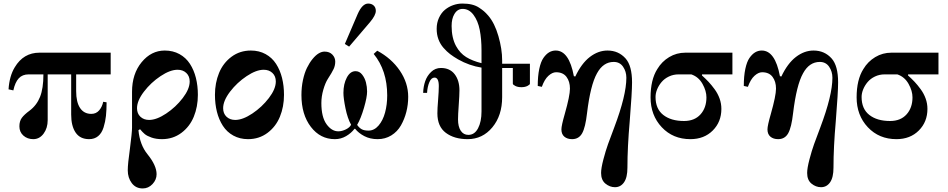

<svg xmlns="http://www.w3.org/2000/svg" viewBox="-20 -770 5326 1079"><path d="M28 -268 55 -262C61.7 -292.7 71.8 -315.3 85.5 -330C99.2 -344.7 117.7 -352 141 -352H224C224 -299.3 217.7 -257.2 205 -225.5C192.3 -193.8 172.7 -168 146 -148C126 -133.3 111.5 -119.8 102.5 -107.5C93.5 -95.2 89 -79.3 89 -60C89 -38.7 96.5 -21.3 111.5 -8C126.5 5.3 145 12 167 12C190.3 12 209.7 1.7 225 -19C240.3 -39.7 248 -65 248 -95V-352H380V-126C380 -83.3 388.3 -49.7 405 -25C421.7 -0.3 447 12 481 12C501 12 517.8 6.3 531.5 -5C545.2 -16.3 555.3 -32.7 562 -54C568.7 -75.3 573.2 -97 575.5 -119C577.8 -141 579 -166.3 579 -195L560 -198C556 -178.7 548.3 -162.5 537 -149.5C525.7 -136.5 511 -130 493 -130C465.7 -130 444.7 -141 430 -163C415.3 -185 408 -216.7 408 -258V-352H602V-474H202C142 -474 95.7 -446.7 63 -392C43 -359.3 31.3 -318 28 -268Z M750 -162C750 -190 763 -221 789 -255C815 -289 846 -318 882 -342C918 -366 950 -378 978 -378C998 -378 1014.3 -372 1027 -360C1039.7 -348 1046 -332 1046 -312C1046 -284 1033 -253 1007 -219C981 -185 950 -156 914 -132C878 -108 846 -96 818 -96C798 -96 781.7 -102 769 -114C756.3 -126 750 -142 750 -162ZM698 187C698 215 705.5 239 720.5 259C735.5 279 756 289 782 289C803.3 289 821.7 280.8 837 264.5C852.3 248.2 860 229.7 860 209C860 176.3 843 139 809 97C780.3 61.7 763.3 16.7 758 -38L767 -44C776.3 -32.7 785.2 -23.5 793.5 -16.5C801.8 -9.5 814.5 -3 831.5 3C848.5 9 868 12 890 12C931.3 12 967.7 0.3 999 -23C1030.3 -46.3 1053.7 -76.7 1069 -114C1084.3 -151.3 1092 -192.3 1092 -237C1092 -271 1088.3 -302.7 1081 -332C1073.7 -361.3 1062.5 -387.7 1047.5 -411C1032.5 -434.3 1012.8 -452.7 988.5 -466C964.2 -479.3 936.7 -486 906 -486C855.3 -486 812 -464.2 776 -420.5C740 -376.8 722 -321.3 722 -254V-52C722 -34.7 718 5 710 67C702 123 698 163 698 187Z M1234 -162C1234 -190 1247 -221 1273 -255C1299 -289 1330 -318 1366 -342C1402 -366 1434 -378 1462 -378C1482 -378 1498.3 -372 1511 -360C1523.7 -348 1530 -332 1530 -312C1530 -284 1517 -253 1491 -219C1465 -185 1434 -156 1398 -132C1362 -108 1330 -96 1302 -96C1282 -96 1265.7 -102 1253 -114C1240.3 -126 1234 -142 1234 -162ZM1188 -237C1188 -203 1191.7 -171.3 1199 -142C1206.3 -112.7 1217.5 -86.3 1232.5 -63C1247.5 -39.7 1267.2 -21.3 1291.5 -8C1315.8 5.3 1343.3 12 1374 12C1415.3 12 1451.7 0.3 1483 -23C1514.3 -46.3 1537.7 -76.7 1553 -114C1568.3 -151.3 1576 -192.3 1576 -237C1576 -271 1572.3 -302.7 1565 -332C1557.7 -361.3 1546.5 -387.7 1531.5 -411C1516.5 -434.3 1496.8 -452.7 1472.5 -466C1448.2 -479.3 1420.7 -486 1390 -486C1348.7 -486 1312.3 -474.3 1281 -451C1249.7 -427.7 1226.3 -397.3 1211 -360C1195.7 -322.7 1188 -281.7 1188 -237Z M1674 -236C1674 -162.7 1691.7 -103 1727 -57C1762.3 -11 1807.3 12 1862 12C1884.7 12 1905.7 6.3 1925 -5C1944.3 -16.3 1960 -30 1972 -46H1976C1988.7 -30 2005.8 -16.3 2027.5 -5C2049.2 6.3 2074 12 2102 12C2130.7 12 2156.3 5 2179 -9C2201.7 -23 2219.7 -41.7 2233 -65C2246.3 -88.3 2256.5 -113.7 2263.5 -141C2270.5 -168.3 2274 -196.7 2274 -226C2274 -278 2258.3 -327 2227 -373C2195.7 -419 2153.3 -456.3 2100 -485L2080 -467C2130.7 -405 2156 -327.3 2156 -234C2156 -199.3 2152 -167.2 2144 -137.5C2136 -107.8 2123.8 -83.5 2107.5 -64.5C2091.2 -45.5 2072.3 -36 2051 -36C2035.7 -36 2023.3 -38.3 2014 -43C2004.7 -47.7 1995.7 -56 1987 -68C2001 -92 2013.8 -124 2025.5 -164C2037.2 -204 2043 -234.7 2043 -256C2043 -273.3 2040.8 -290.3 2036.5 -307C2032.2 -323.7 2025 -338.3 2015 -351C2005 -363.7 1992.7 -370 1978 -370C1958 -370 1941.7 -358 1929 -334C1916.3 -310 1910 -281.3 1910 -248C1910 -228 1913.8 -199.2 1921.5 -161.5C1929.2 -123.8 1939.7 -93 1953 -69C1948.3 -59 1938.7 -50.3 1924 -43C1909.3 -35.7 1895 -32 1881 -32C1856.3 -32 1834.3 -45.3 1815 -72C1795.7 -98.7 1786 -138.3 1786 -191C1786 -215.7 1789.7 -240.7 1797 -266C1804.3 -291.3 1812.7 -311.3 1822 -326C1838 -350.7 1849 -369.5 1855 -382.5C1861 -395.5 1864 -409.3 1864 -424C1864 -438.7 1858.7 -451.7 1848 -463C1837.3 -474.3 1822.7 -480 1804 -480C1793.3 -480 1782.3 -476.7 1771 -470C1759.7 -463.3 1748.2 -452.8 1736.5 -438.5C1724.8 -424.2 1714.3 -407.5 1705 -388.5C1695.7 -369.5 1688.2 -346.7 1682.5 -320C1676.8 -293.3 1674 -265.3 1674 -236ZM1918 -523 1942 -508 2059 -645C2081 -671 2092 -692.3 2092 -709C2092 -721.7 2088 -731.7 2080 -739C2072 -746.3 2061.7 -750 2049 -750C2027 -750 2007.3 -730.3 1990 -691Z M2358 -248H2380C2381.3 -271.3 2385.7 -291.5 2393 -308.5C2400.3 -325.5 2410 -334 2422 -334C2438 -334 2446 -318 2446 -286C2446 -267.3 2444.7 -241.3 2442 -208C2439.3 -176 2438 -151 2438 -133C2438 -83.7 2453.8 -47.2 2485.5 -23.5C2517.2 0.2 2558 12 2608 12C2664 12 2710.3 -10.2 2747 -54.5C2783.7 -98.8 2802 -155.3 2802 -224V-388H2862V-300C2862 -296 2866.7 -291.7 2876 -287C2885.3 -282.3 2896.7 -280 2910 -280C2923.3 -280 2934.7 -282.3 2944 -287C2953.3 -291.7 2958 -296 2958 -300V-412H2802V-431C2802 -473 2795 -518.3 2781 -567C2767 -615.7 2748 -654 2724 -682C2714.7 -692.7 2706.5 -701 2699.5 -707C2692.5 -713 2683.2 -719.8 2671.5 -727.5C2659.8 -735.2 2646.3 -740.8 2631 -744.5C2615.7 -748.2 2598 -750 2578 -750C2560.7 -750 2543.5 -747 2526.5 -741C2509.5 -735 2494.2 -726.3 2480.5 -715C2466.8 -703.7 2455.7 -688.7 2447 -670C2438.3 -651.3 2434 -630.7 2434 -608C2434 -586.7 2437.3 -567 2444 -549C2450.7 -531 2460.2 -515 2472.5 -501C2484.8 -487 2497.3 -475.2 2510 -465.5C2522.7 -455.8 2537.7 -446 2555 -436C2596.3 -412.7 2640 -397.3 2686 -390V-144C2686 -105.3 2679.5 -73.7 2666.5 -49C2653.5 -24.3 2635.3 -12 2612 -12C2594 -12 2579.8 -19.7 2569.5 -35C2559.2 -50.3 2554 -71.7 2554 -99C2554 -115.7 2555.3 -142.7 2558 -180C2560.7 -217.3 2562 -244.7 2562 -262C2562 -299.3 2553 -329.7 2535 -353C2517 -376.3 2491.3 -388 2458 -388C2436.7 -388 2418.3 -380.7 2403 -366C2387.7 -351.3 2376.5 -333.8 2369.5 -313.5C2362.5 -293.2 2358.7 -271.3 2358 -248ZM2518 -624C2518 -651.3 2523 -673.3 2533 -690C2544.3 -710 2560 -720 2580 -720C2604 -720 2624.3 -708.8 2641 -686.5C2657.7 -664.2 2669.3 -636 2676 -602C2682.7 -568 2686 -529.3 2686 -486V-415C2651.3 -423.7 2622.5 -435.2 2599.5 -449.5C2576.5 -463.8 2557.7 -484.3 2543 -511C2526.3 -541.7 2518 -579.3 2518 -624Z M3002 -287 3025 -282C3035 -310 3047.3 -330.7 3062 -344C3076.7 -357.3 3091 -364 3105 -364C3131 -364 3150.5 -355.3 3163.5 -338C3176.5 -320.7 3183 -298.7 3183 -272C3183 -245.3 3173.3 -198 3154 -130C3141.3 -86 3135 -57 3135 -43C3135 -25 3140.5 -11.3 3151.5 -2C3162.5 7.3 3177 12 3195 12C3220.3 12 3239.2 1 3251.5 -21C3263.8 -43 3273 -80.7 3279 -134C3291.7 -239.3 3310.3 -314 3335 -358C3358.3 -400.7 3389.7 -422 3429 -422C3451.7 -422 3469.2 -413 3481.5 -395C3493.8 -377 3500 -356.3 3500 -333C3500 -267 3477.3 -174 3432 -54C3417.3 -15.3 3405.7 16 3397 40C3388.3 64 3379.7 92.5 3371 125.5C3362.3 158.5 3358 184 3358 202C3358 228.7 3366.2 248.7 3382.5 262C3398.8 275.3 3416.7 282 3436 282C3457.3 282 3474.3 272.8 3487 254.5C3499.7 236.2 3506 208.7 3506 172C3506 96 3510.3 8.7 3519 -90C3527.7 -198 3532 -270.3 3532 -307C3532 -369 3520 -413.7 3496 -441C3469.3 -471 3435.3 -486 3394 -486C3359.3 -486 3326.3 -474 3295 -450C3263.7 -426 3236.3 -389.3 3213 -340L3205 -342C3187 -438 3153 -486 3103 -486C3089.7 -486 3077.3 -482.7 3066 -476C3054.7 -469.3 3044 -458.8 3034 -444.5C3024 -430.2 3016.2 -409.5 3010.5 -382.5C3004.8 -355.5 3002 -323.7 3002 -287Z M3636 -223C3636 -155.7 3657 -99.7 3699 -55C3741 -10.3 3794.7 12 3860 12C3911.3 12 3953.2 -4.2 3985.5 -36.5C4017.8 -68.8 4034 -109.3 4034 -158C4034 -178 4030.7 -197.3 4024 -216C4017.3 -234.7 4008 -252.2 3996 -268.5C3984 -284.8 3972.7 -298.7 3962 -310C3951.3 -321.3 3939 -333.3 3925 -346V-352H4096V-474H3832C3798.7 -474 3768.2 -465.7 3740.5 -449C3712.8 -432.3 3690.7 -410 3674 -382C3648.7 -342 3636 -289 3636 -223ZM3664 -225C3664 -239 3667 -253.3 3673 -268C3679 -282.7 3687.3 -296.3 3698 -309C3708.7 -321.7 3722.3 -332 3739 -340C3755.7 -348 3774 -352 3794 -352H3865C3892.3 -342.7 3913.3 -324.8 3928 -298.5C3942.7 -272.2 3950 -247 3950 -223C3950 -183.7 3938.8 -151.7 3916.5 -127C3894.2 -102.3 3863.3 -90 3824 -90C3775.3 -90 3736.5 -101.3 3707.5 -124C3678.5 -146.7 3664 -180.3 3664 -225Z M4160 -287 4183 -282C4193 -310 4205.3 -330.7 4220 -344C4234.7 -357.3 4249 -364 4263 -364C4289 -364 4308.5 -355.3 4321.5 -338C4334.5 -320.7 4341 -298.7 4341 -272C4341 -245.3 4331.3 -198 4312 -130C4299.3 -86 4293 -57 4293 -43C4293 -25 4298.5 -11.3 4309.5 -2C4320.5 7.3 4335 12 4353 12C4378.3 12 4397.2 1 4409.5 -21C4421.8 -43 4431 -80.7 4437 -134C4449.7 -239.3 4468.3 -314 4493 -358C4516.3 -400.7 4547.7 -422 4587 -422C4609.7 -422 4627.2 -413 4639.5 -395C4651.8 -377 4658 -356.3 4658 -333C4658 -267 4635.3 -174 4590 -54C4575.3 -15.3 4563.7 16 4555 40C4546.3 64 4537.7 92.5 4529 125.5C4520.3 158.5 4516 184 4516 202C4516 228.7 4524.2 248.7 4540.5 262C4556.8 275.3 4574.7 282 4594 282C4615.3 282 4632.3 272.8 4645 254.5C4657.7 236.2 4664 208.7 4664 172C4664 96 4668.3 8.7 4677 -90C4685.7 -198 4690 -270.3 4690 -307C4690 -369 4678 -413.7 4654 -441C4627.3 -471 4593.3 -486 4552 -486C4517.3 -486 4484.3 -474 4453 -450C4421.7 -426 4394.3 -389.3 4371 -340L4363 -342C4345 -438 4311 -486 4261 -486C4247.7 -486 4235.3 -482.7 4224 -476C4212.7 -469.3 4202 -458.8 4192 -444.5C4182 -430.2 4174.2 -409.5 4168.5 -382.5C4162.8 -355.5 4160 -323.7 4160 -287Z M4794 -223C4794 -155.7 4815 -99.7 4857 -55C4899 -10.3 4952.7 12 5018 12C5069.3 12 5111.2 -4.2 5143.5 -36.5C5175.8 -68.8 5192 -109.3 5192 -158C5192 -178 5188.7 -197.3 5182 -216C5175.3 -234.7 5166 -252.2 5154 -268.5C5142 -284.8 5130.7 -298.7 5120 -310C5109.3 -321.3 5097 -333.3 5083 -346V-352H5254V-474H4990C4956.7 -474 4926.2 -465.7 4898.5 -449C4870.8 -432.3 4848.7 -410 4832 -382C4806.7 -342 4794 -289 4794 -223ZM4822 -225C4822 -239 4825 -253.3 4831 -268C4837 -282.7 4845.3 -296.3 4856 -309C4866.7 -321.7 4880.3 -332 4897 -340C4913.7 -348 4932 -352 4952 -352H5023C5050.3 -342.7 5071.3 -324.8 5086 -298.5C5100.7 -272.2 5108 -247 5108 -223C5108 -183.7 5096.8 -151.7 5074.5 -127C5052.2 -102.3 5021.3 -90 4982 -90C4933.3 -90 4894.5 -101.3 4865.5 -124C4836.5 -146.7 4822 -180.3 4822 -225Z"/></svg>

Font: Km Standard TT
Style: Bold
Weight: 700
Designer: Alexey Kryukov <alexios@thessalonica.org.ru>
Version: Version 2.0.2